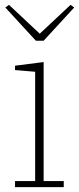

<svg xmlns="http://www.w3.org/2000/svg" viewBox="-20 -772 326 792"><path d="M42 -25H125V-476L42 -483V-501L160 -516V-25H243V0H42ZM2 -741 17 -752 144 -633 271 -752 286 -741 160 -604H128Z"/></svg>

Font: IBM Plex Serif ExtLt
Style: Regular
Weight: 200
Designer: Mike Abbink, Paul van der Laan, Pieter van Rosmalen
Foundry: Bold Monday
Version: Version 3.001